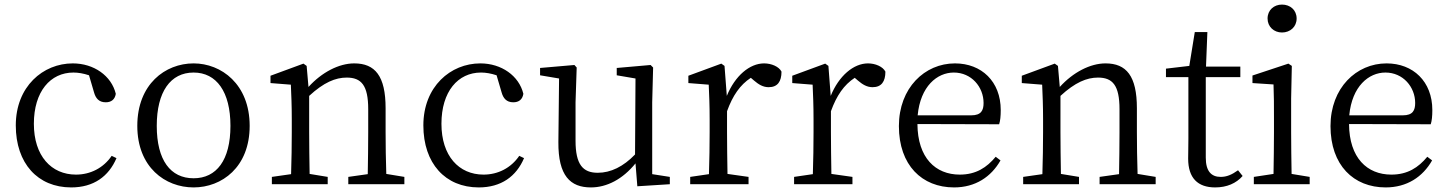

<svg xmlns="http://www.w3.org/2000/svg" viewBox="-20 -805 6332 839"><path d="M468 -124C432 -71 375 -42 312 -42C204 -42 128 -124 128 -264C128 -405 200 -488 301 -488C322 -488 345 -484 369 -476L391 -401C398 -376 412 -358 442 -358C466 -358 482 -370 486 -395C467 -474 390 -528 298 -528C168 -528 49 -427 49 -257C49 -91 145 14 291 14C389 14 455 -34 489 -114Z M826 14C949 14 1071 -74 1071 -255C1071 -437 947 -528 826 -528C702 -528 580 -437 580 -255C580 -74 702 14 826 14ZM826 -26C725 -26 665 -105 665 -255C665 -404 725 -488 826 -488C926 -488 987 -404 987 -255C987 -105 926 -26 826 -26Z M1668 -45C1666 -100 1665 -176 1665 -228V-332C1665 -473 1619 -528 1528 -528C1461 -528 1386 -489 1328 -425L1320 -517L1306 -527L1162 -474V-442L1251 -435C1253 -388 1255 -346 1255 -283V-228C1255 -177 1254 -100 1252 -44L1168 -32V0H1412V-32L1333 -45C1332 -100 1331 -177 1331 -228V-386C1395 -445 1446 -466 1495 -466C1559 -466 1589 -432 1589 -328V-228C1589 -176 1588 -99 1587 -44L1502 -32V0H1747V-32Z M2249 -124C2213 -71 2156 -42 2093 -42C1985 -42 1909 -124 1909 -264C1909 -405 1981 -488 2082 -488C2103 -488 2126 -484 2150 -476L2172 -401C2179 -376 2193 -358 2223 -358C2247 -358 2263 -370 2267 -395C2248 -474 2171 -528 2079 -528C1949 -528 1830 -427 1830 -257C1830 -91 1926 14 2072 14C2170 14 2236 -34 2270 -114Z M2830 -44V-358L2834 -510L2823 -521L2675 -508V-476L2757 -462L2755 -130C2704 -77 2649 -50 2592 -50C2527 -50 2495 -86 2495 -190V-358L2500 -510L2490 -521L2340 -508V-476L2423 -462L2420 -184C2419 -37 2472 14 2562 14C2632 14 2701 -22 2757 -91L2765 9L2907 0V-32Z M3146 -517 3132 -527 2988 -474V-442L3077 -435C3079 -388 3081 -347 3081 -283V-228C3081 -177 3080 -100 3078 -44L2996 -32V0H3251V-32L3159 -45C3158 -101 3157 -177 3157 -228V-319C3182 -388 3214 -434 3261 -465L3275 -453C3295 -436 3314 -424 3339 -424C3378 -424 3395 -449 3395 -492C3384 -514 3351 -528 3319 -528C3256 -528 3192 -474 3156 -386Z M3600 -517 3586 -527 3442 -474V-442L3531 -435C3533 -388 3535 -347 3535 -283V-228C3535 -177 3534 -100 3532 -44L3450 -32V0H3705V-32L3613 -45C3612 -101 3611 -177 3611 -228V-319C3636 -388 3668 -434 3715 -465L3729 -453C3749 -436 3768 -424 3793 -424C3832 -424 3849 -449 3849 -492C3838 -514 3805 -528 3773 -528C3710 -528 3646 -474 3610 -386Z M3990 -301C4002 -428 4075 -488 4148 -488C4225 -488 4278 -425 4278 -355C4278 -323 4268 -301 4224 -301ZM4346 -262C4351 -277 4353 -298 4353 -324C4353 -449 4269 -528 4153 -528C4021 -528 3908 -421 3908 -254C3908 -83 4009 14 4149 14C4242 14 4311 -32 4352 -104L4331 -120C4292 -73 4245 -42 4174 -42C4068 -42 3990 -115 3989 -263Z M4951 -45C4949 -100 4948 -176 4948 -228V-332C4948 -473 4902 -528 4811 -528C4744 -528 4669 -489 4611 -425L4603 -517L4589 -527L4445 -474V-442L4534 -435C4536 -388 4538 -346 4538 -283V-228C4538 -177 4537 -100 4535 -44L4451 -32V0H4695V-32L4616 -45C4615 -100 4614 -177 4614 -228V-386C4678 -445 4729 -466 4778 -466C4842 -466 4872 -432 4872 -328V-228C4872 -176 4871 -99 4870 -44L4785 -32V0H5030V-32Z M5390 -61C5362 -41 5340 -32 5314 -32C5273 -32 5249 -57 5249 -116V-468H5400V-514H5250L5256 -665H5201L5177 -517L5075 -505V-468H5173V-199C5173 -160 5172 -137 5172 -112C5172 -27 5214 14 5290 14C5341 14 5382 -4 5410 -36Z M5582 -663C5618 -663 5646 -688 5646 -724C5646 -761 5618 -785 5582 -785C5547 -785 5519 -761 5519 -724C5519 -688 5547 -663 5582 -663ZM5624 -45C5623 -100 5622 -177 5622 -228V-375L5625 -517L5610 -527L5453 -475V-442L5545 -436C5547 -386 5547 -346 5547 -284V-228C5547 -177 5546 -100 5545 -45L5459 -32V0H5703V-32Z M5876 -301C5888 -428 5961 -488 6034 -488C6111 -488 6164 -425 6164 -355C6164 -323 6154 -301 6110 -301ZM6232 -262C6237 -277 6239 -298 6239 -324C6239 -449 6155 -528 6039 -528C5907 -528 5794 -421 5794 -254C5794 -83 5895 14 6035 14C6128 14 6197 -32 6238 -104L6217 -120C6178 -73 6131 -42 6060 -42C5954 -42 5876 -115 5875 -263Z"/></svg>

Font: Source Han Serif AKR9
Style: Regular
Weight: 400
Designer: Ryoko NISHIZUKA 西塚涼子 (kana & ideographs); Frank Grießhammer (Latin, Greek & Cyrillic); Sandoll Communications 산돌커뮤니케이션, 
Foundry: Adobe Systems Incorporated
Version: Version 1.005;hotconv 1.0.107;makeotfexe 2.5.65593